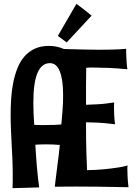

<svg xmlns="http://www.w3.org/2000/svg" viewBox="-20 -959 700 995"><path d="M646 11.2Q555.2 9.3 488 8.5Q420.9 7.8 374 7.8Q345.7 7.8 325.2 8.1Q304.7 8.3 291 8.3Q274.9 8.8 264.2 8.8V7.8V4.9Q270 -47.9 277.3 -100.3Q284.7 -152.8 290 -208Q252.4 -210.9 220.2 -210.9Q203.6 -210.9 189 -210.4Q174.3 -210 163.1 -209Q164.6 -183.6 166.5 -155.3Q168.5 -127 170.9 -98.1Q173.3 -69.3 176.3 -41.3Q179.2 -13.2 183.1 12.2L44.9 16.1Q45.9 -2 45.9 -20.8Q45.9 -39.6 45.9 -58.1Q45.9 -95.7 44.2 -133.3Q42.5 -170.9 40.5 -208.7Q38.6 -246.6 36.9 -284.9Q35.2 -323.2 35.2 -362.8Q35.2 -404.3 37.8 -447Q40.5 -489.7 48.3 -529.5Q56.2 -569.3 69.8 -604.2Q83.5 -639.2 105.5 -665Q127.4 -690.9 159.2 -706.1Q190.9 -721.2 233.9 -721.2Q256.8 -721.2 275.6 -716.8Q294.4 -712.4 311 -705.1Q367.7 -703.6 412.1 -702.4Q456.5 -701.2 493.2 -701.2Q530.3 -701.2 556.9 -701.9Q583.5 -702.6 600.6 -703.6Q620.6 -704.6 633.8 -706.1Q633.8 -706.5 633.8 -697.3Q633.8 -688 634.3 -672.9Q634.8 -657.7 636 -638.7Q637.2 -619.6 640.1 -600.1Q583.5 -605.5 540.8 -607.2Q498 -608.9 467.8 -608.9Q455.1 -608.9 445.1 -608.9Q435.1 -608.9 426.8 -607.9Q425.8 -557.6 425.8 -513.2Q425.8 -468.8 425.8 -428.2V-416Q460 -417 487.3 -418.7Q514.6 -420.4 533.2 -422.9Q555.2 -425.3 571.8 -428.2Q571.3 -424.8 571.3 -420.4Q570.8 -416.5 570.8 -411.1Q570.8 -405.8 570.8 -398.9Q570.8 -383.3 571.8 -361.6Q572.8 -339.8 576.2 -314.9Q522.9 -321.8 485.1 -323.5Q447.3 -325.2 425.8 -325.2Q425.8 -226.1 427.7 -166.3Q429.7 -106.4 431.2 -77.1Q481.4 -78.1 520.5 -82Q559.6 -85.9 586.4 -90.1Q613.3 -94.2 627.2 -97.7Q641.1 -101.1 641.1 -102.1Q640.6 -99.6 640.6 -96.7Q640.1 -94.2 640.1 -90.3Q640.1 -86.4 640.1 -81.1Q640.1 -67.4 641.1 -44.4Q642.1 -21.5 646 11.2ZM157.2 -312Q171.9 -311 186 -311Q200.2 -311 213.9 -311Q266.1 -311 297.9 -314Q300.8 -349.1 304 -385.7Q307.1 -422.4 307.1 -463.9Q307.1 -546.4 290 -589.1Q272.9 -631.8 238.8 -631.8Q196.3 -631.8 174.6 -581.8Q152.8 -531.7 152.8 -425.8Q152.8 -402.3 153.8 -375.2Q154.8 -348.1 157.2 -312ZM376 -939Q388.2 -930.2 402.1 -919.7Q416 -909.2 427.7 -899.9Q441.4 -889.2 454.6 -877.9L325.7 -739.3L279.8 -772.9Z"/></svg>

Font: Rum Raisin
Style: Regular
Weight: 400
Designer: Astigmatic (AOETI)
Foundry: Astigmatic (AOETI)
Version: Version 1.000